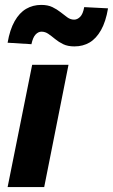

<svg xmlns="http://www.w3.org/2000/svg" viewBox="-20 -762 460 782"><path d="M11 0 111 -498H259L160 0ZM283 -573Q256 -573 237.5 -582Q219 -591 204.5 -603Q190 -615 177 -624Q164 -633 149 -633Q136 -633 125 -621.5Q114 -610 108 -582L11 -588Q20 -641 39.5 -675.5Q59 -710 86.5 -726Q114 -742 148 -742Q175 -742 193.5 -733Q212 -724 226.5 -712.5Q241 -701 254 -691.5Q267 -682 282 -682Q295 -682 306.5 -693.5Q318 -705 323 -733L420 -728Q411 -674 391.5 -639.5Q372 -605 345 -589Q318 -573 283 -573Z"/></svg>

Font: Source Sans 3 ExtraBold
Style: Italic
Weight: 800
Italic angle: -11°
Version: Version 3.052;hotconv 1.1.0;makeotfexe 2.6.0